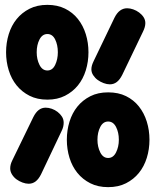

<svg xmlns="http://www.w3.org/2000/svg" viewBox="-20 -760 640 790"><path d="M425 10Q383 10 351.5 -6Q320 -22 298.5 -48.5Q277 -75 266 -110.5Q255 -146 255 -185Q255 -224 266 -259.5Q277 -295 298.5 -321.5Q320 -348 351.5 -364Q383 -380 425 -380Q467 -380 498.5 -364.5Q530 -349 551.5 -322Q573 -295 584 -259.5Q595 -224 595 -185Q595 -146 584 -110.5Q573 -75 551.5 -48.5Q530 -22 498.5 -6Q467 10 425 10ZM425 -110Q446 -110 457.5 -133Q469 -156 469 -185Q469 -215 457.5 -237.5Q446 -260 425 -260Q404 -260 392.5 -237.5Q381 -215 381 -185Q381 -156 392.5 -133Q404 -110 425 -110ZM175 -350Q133 -350 101.5 -366Q70 -382 48.5 -408.5Q27 -435 16 -470.5Q5 -506 5 -545Q5 -584 16 -619.5Q27 -655 48.5 -681.5Q70 -708 101.5 -724Q133 -740 175 -740Q216 -740 247.5 -724.5Q279 -709 300.5 -682Q322 -655 333 -619.5Q344 -584 344 -545Q344 -506 333 -470.5Q322 -435 300.5 -408.5Q279 -382 247.5 -366Q216 -350 175 -350ZM175 -470Q196 -470 207 -493Q218 -516 218 -545Q218 -575 207 -597.5Q196 -620 175 -620Q154 -620 142.5 -597.5Q131 -575 131 -545Q131 -516 142.5 -493Q154 -470 175 -470ZM117 -278Q127 -298 139.5 -307.5Q152 -317 168 -317Q180 -317 193 -312.5Q206 -308 217 -299.5Q228 -291 235 -280Q242 -269 242 -255Q242 -247 240 -238.5Q238 -230 233 -220L149 -43Q139 -23 126.5 -13.5Q114 -4 98 -4Q86 -4 72.5 -9Q59 -14 48 -22Q37 -30 29.5 -42Q22 -54 22 -67Q22 -75 24 -83Q26 -91 31 -101ZM451 -687Q461 -707 474 -716.5Q487 -726 503 -726Q515 -726 528 -721.5Q541 -717 552.5 -708.5Q564 -700 571 -689Q578 -678 578 -665Q578 -657 575.5 -648Q573 -639 568 -629L483 -452Q473 -432 460.5 -422.5Q448 -413 432 -413Q420 -413 406.5 -418Q393 -423 382 -431Q371 -439 363.5 -450.5Q356 -462 356 -475Q356 -483 358.5 -491.5Q361 -500 366 -510Z"/></svg>

Font: Maple Mono NL ExtraBold
Style: Regular
Weight: 800
Monospace: yes
Designer: subframe7536
Version: Version 7.000